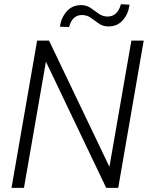

<svg xmlns="http://www.w3.org/2000/svg" viewBox="-20 -907 729 927"><path d="M605.5 -884.3Q599.6 -839.8 573.2 -809.6Q546.9 -779.3 503.4 -779.3Q477.1 -779.3 457 -793.5L418 -821.3Q399.4 -834.5 375 -834.5Q329.1 -834 313.5 -776.4L269 -778.3Q275.9 -822.8 302.5 -852.5Q329.1 -882.3 372.1 -882.3Q397.9 -882.3 417.5 -868.7L457.5 -840.3Q476.6 -827.1 499.5 -827.1Q547.4 -827.1 564 -886.7ZM673.8 -710.9 550.8 0H492.7L201.7 -609.4L95.7 0H35.6L159.2 -710.9H216.8L508.3 -101.6L614.3 -710.9Z"/></svg>

Font: Mardoto Light
Style: Italic
Weight: 300
Italic angle: -12°
Designer: Christian Robertson, Vahan Hovhannisyan
Foundry: Google
Version: Version 1.000